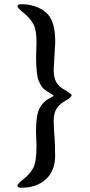

<svg xmlns="http://www.w3.org/2000/svg" viewBox="-20 -731 423 906"><path d="M317.9 -281.7Q317.9 -272 289.3 -255.9Q260.7 -239.7 247.1 -218.5Q233.4 -197.3 233.4 -164.6Q233.4 -131.8 236.8 -90.1Q240.2 -48.3 240.2 4.4Q240.2 75.2 196.3 115Q152.3 154.8 83.5 154.8Q62 154.8 62 145.8Q62 136.7 92 113.3Q122.1 89.8 137.2 60.5Q152.3 31.2 152.3 -41.5L149.9 -110.8Q149.9 -188 166.5 -219.7Q183.1 -251.5 213.4 -267.6L232.4 -277.8Q232.4 -282.7 217.3 -290.8Q202.1 -298.8 188.2 -310.1Q174.3 -321.3 162.4 -350.3Q150.4 -379.4 150.4 -462.9L152.3 -532.7Q152.3 -589.4 137.7 -616.9Q123 -644.5 92.8 -669.2Q62.5 -693.8 62.5 -699.7Q62.5 -710.9 77.6 -710.9H88.9Q119.6 -710.9 153.3 -698Q187 -685.1 207 -662.1Q240.7 -623.5 240.7 -532.7L233.4 -403.3Q233.4 -363.3 245.4 -343.5Q257.3 -323.7 276.9 -312Q317.9 -287.6 317.9 -281.7Z"/></svg>

Font: Averia Serif
Style: Regular
Weight: 500
Version: Version 1.0